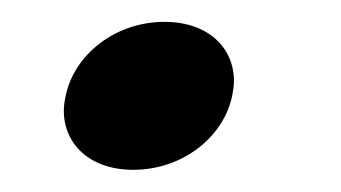

<svg xmlns="http://www.w3.org/2000/svg" viewBox="-20 -153 307 173"><path d="M189.2 -66.7C190 -70.8 190.8 -75.8 190.8 -80C190.8 -110 167.5 -133.3 128.3 -133.3C83.3 -133.3 46.7 -103.3 39.2 -66.7C38.3 -62.5 37.5 -57.5 37.5 -53.3C37.5 -23.3 60.8 0 100 0C145 0 181.7 -30 189.2 -66.7Z"/></svg>

Font: BoonHome
Style: Bold Oblique
Weight: 700
Italic angle: -12°
Designer: Sungsit Sawaiwan
Foundry: Sungsit Sawaiwan
Version: Version 0.2